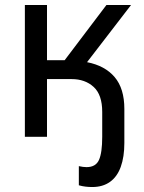

<svg xmlns="http://www.w3.org/2000/svg" viewBox="-20 -550 580 772"><path d="M297 195V118Q306 120 313.5 121Q321 122 328 122Q365 122 378 93Q391 64 391 0V-100Q391 -169 356.5 -200.5Q322 -232 268 -232H169V0H80V-530H169V-308H240L408 -530H507L330 -300Q402 -286 441 -240Q480 -194 480 -112V25Q480 81 465.5 121Q451 161 422 181.5Q393 202 351 202Q338 202 324.5 200.5Q311 199 297 195Z"/></svg>

Font: Golos Text
Style: Regular
Weight: 400
Designer: A.Korolkova, Vitaly Kuzmin
Foundry: ParaType Ltd
Version: Version 2.004